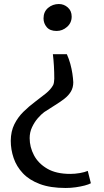

<svg xmlns="http://www.w3.org/2000/svg" viewBox="-20 -769 516 955"><path d="M312.5 -499.5Q323 -476 329.8 -451.2Q336.5 -426.5 340 -403.2Q343.5 -380 344.5 -360Q344.5 -333.5 332.8 -313.8Q321 -294 300.5 -278Q280 -262 254.2 -246.2Q228.5 -230.5 200 -211.5Q185 -200.5 168.2 -181.2Q151.5 -162 139.5 -136.5Q127.5 -111 127.5 -82Q127.5 -37.5 149 3.2Q170.5 44 215 70Q259.5 96 329.5 96Q352.5 96 377.2 91.8Q402 87.5 416.5 81L432 142.5Q421 148.5 401 153.8Q381 159 356.5 162.5Q332 166 306.5 166Q230 166 177.8 146.2Q125.5 126.5 93.8 92.8Q62 59 47.8 17Q33.5 -25 33.5 -69Q34 -116 51.5 -151Q69 -186 96.5 -213Q124 -240 153.5 -262Q183 -284 207.8 -304Q232.5 -324 244.5 -346Q247 -351 248.5 -360.5Q250 -370 250 -377.5Q250 -410 248.2 -440.5Q246.5 -471 243 -499.5ZM273 -749Q298 -749 317.2 -732Q336.5 -715 336.5 -686.5Q336.5 -655.5 313.5 -635.2Q290.5 -615 261.5 -615Q228.5 -615 212.5 -634Q196.5 -653 196.5 -677.5Q196.5 -710.5 219.2 -729.8Q242 -749 273 -749Z"/></svg>

Font: Merriweather 24pt SemiCondensed
Style: Regular
Weight: 400
Width: 4
Designer: Eben Sorkin
Foundry: Eben Sorkin
Version: Version 2.100